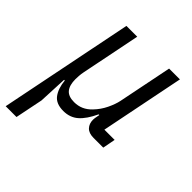

<svg xmlns="http://www.w3.org/2000/svg" viewBox="-202 -642 967 967"><g transform="rotate(45 282.0 -158.0)"><path d="M73 200H-4L140 -516H217L153 -198Q150 -183 149 -168.5Q148 -154 148 -145Q148 -102 166 -80Q184 -58 225 -58Q252 -58 275 -68Q298 -78 318 -99Q346 -128 363 -163.5Q380 -199 386 -228L444 -516H521L431 -68H504L491 0H422Q388 0 371.5 -17.5Q355 -35 355 -63Q355 -68 356 -75Q357 -82 359 -92L361 -102H356Q329 -44 297 -16Q265 12 218 12Q166 12 143 -19Q120 -50 115 -102H110L103 52Z"/></g></svg>

Font: IBM Plex Sans
Style: Italic
Weight: 400
Italic angle: -11.31°
Designer: Mike Abbink, Paul van der Laan, Pieter van Rosmalen
Foundry: Bold Monday
Version: Version 3.201